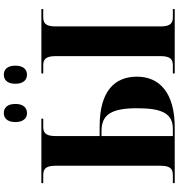

<svg xmlns="http://www.w3.org/2000/svg" viewBox="16 -972 955 1028"><g transform="rotate(-90 494.0 -457.5)"><path d="M609 -791C634 -791 657 -808 657 -853C657 -899 634 -915 609 -915C583 -915 560 -899 560 -853C560 -808 583 -791 609 -791ZM403 -791C429 -791 452 -808 452 -853C452 -899 429 -915 403 -915C378 -915 355 -899 355 -853C355 -808 378 -791 403 -791ZM28 0H327C512 0 598 -82 598 -202C598 -320 523 -402 332 -402H280V-639C280 -696 302 -704 331 -704H373V-714H28V-704H70C99 -704 121 -696 121 -639V-75C121 -18 99 -10 70 -10H28ZM615 0H960V-10H918C889 -10 867 -18 867 -75V-639C867 -696 889 -704 918 -704H960V-714H615V-704H657C686 -704 708 -696 708 -639V-75C708 -18 686 -10 657 -10H615ZM318 -10H280V-392H307C395 -392 429 -339 429 -201C429 -63 398 -10 318 -10Z"/></g></svg>

Font: Noto Serif Display
Style: Bold
Weight: 700
Designer: Monotype Design Team
Foundry: Monotype Imaging Inc.
Version: Version 2.009